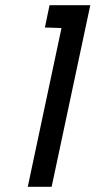

<svg xmlns="http://www.w3.org/2000/svg" viewBox="-20 -720 368 740"><path d="M153 -614 217 -612 87 0H179L328 -700H171Z"/></svg>

Font: Advent Pro SemiBold
Style: Italic
Weight: 600
Italic angle: -12°
Version: Version 3.000